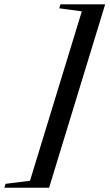

<svg xmlns="http://www.w3.org/2000/svg" viewBox="-121 -752 502 880"><path d="M361 -732 104 108.5H-101L-95.5 90.5L16.5 76.5L254 -700L150.5 -714L156 -732Z"/></svg>

Font: Newsreader 72pt
Style: Bold Italic
Weight: 700
Italic angle: -17°
Designer: Hugues Gentile
Foundry: Production Type
Version: Version 1.003; ttfautohint (v1.8.3)